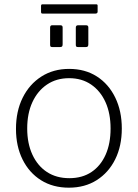

<svg xmlns="http://www.w3.org/2000/svg" viewBox="-20 -859 638 889"><path d="M299 10Q225 10 170 -24.5Q115 -59 84.5 -120.5Q54 -182 54 -262Q54 -344 85 -406.5Q116 -469 171.5 -504.5Q227 -540 300 -540Q374 -540 428.5 -505Q483 -470 513.5 -407.5Q544 -345 544 -264Q544 -183 513.5 -121.5Q483 -60 428 -25Q373 10 299 10ZM301 -34Q361 -34 403.5 -62.5Q446 -91 469 -142.5Q492 -194 492 -264Q492 -334 468.5 -386Q445 -438 402 -467.5Q359 -497 300 -497Q241 -497 197.5 -467.5Q154 -438 130 -386Q106 -334 106 -264Q106 -195 130 -143Q154 -91 197.5 -62.5Q241 -34 301 -34ZM270 -732V-654Q270 -647 267.5 -644Q265 -641 257 -641H224Q216 -641 214 -643.5Q212 -646 212 -652V-731Q212 -742 221 -742H260Q270 -742 270 -732ZM389 -732V-654Q389 -647 386.5 -644Q384 -641 376 -641H343Q335 -641 333 -643.5Q331 -646 331 -652V-731Q331 -742 341 -742H379Q389 -742 389 -732ZM432 -833V-805Q432 -796 421 -796H178Q173 -796 171.5 -798Q170 -800 170 -805V-831Q170 -839 176 -839H426Q432 -839 432 -833Z"/></svg>

Font: Libre Franklin ExtraLight
Style: Regular
Weight: 250
Designer: Pablo Impallari, Rodrigo Fuenzalida, Nhung Nguyen
Foundry: Impallari Type
Version: Version 3.000